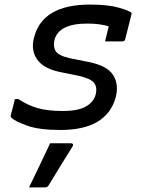

<svg xmlns="http://www.w3.org/2000/svg" viewBox="-20 -560 640 839"><path d="M373 -540Q452 -540 499 -526.5Q546 -513 553 -505Q557 -502 554 -495L527 -388Q524 -379 514 -379H439L441 -387Q445 -403 448.5 -417.5Q452 -432 455 -445Q416 -457 362 -457Q236 -457 218 -385Q211 -356 223.5 -336.5Q236 -317 283 -306L368 -289Q448 -273 474 -232.5Q500 -192 486 -136Q447 8 244 8Q150 8 97 -11.5Q44 -31 29 -46Q26 -49 27 -56Q33 -78 37 -94.5Q41 -111 45 -127H61Q99 -101 143 -88Q187 -75 254 -75Q322 -75 356 -95Q390 -115 398 -147Q406 -179 391 -198Q376 -217 323 -229L239 -246Q169 -261 141.5 -301.5Q114 -342 129 -397Q166 -540 373 -540ZM199 66H290Q296 66 298.5 70Q301 74 297 80Q270 123 245.5 163Q221 203 193 249Q191 253 187 256Q183 259 176 259H107Q131 209 154.5 160Q178 111 199 66Z"/></svg>

Font: Recursive Mn Lnr St
Style: Italic
Weight: 400
Italic angle: -15°
Monospace: yes
Version: Version 1.079;hotconv 1.0.112;makeotfexe 2.5.65598; ttfautoh